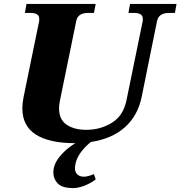

<svg xmlns="http://www.w3.org/2000/svg" viewBox="-20 -720 920 979"><path d="M880 -700 872 -654H842Q790 -654 781 -614L702 -224Q682 -129 616 -70.5Q550 -12 443 4Q375 60 364 119Q362 131 362 136Q362 158 374.5 169.5Q387 181 408 181Q418 181 432.5 177Q447 173 459 168L468 195Q438 217 407.5 228Q377 239 353 239Q297 239 274.5 215.5Q252 192 252 159Q252 119 283 80Q314 41 364 10H362Q231 10 162.5 -34Q94 -78 94 -167Q94 -194 100 -224L180 -614V-625Q180 -654 136 -654H107L115 -700H468L459 -654H429Q377 -654 369 -614L286 -209Q281 -184 281 -168Q281 -110 320 -84Q359 -58 420 -58Q492 -58 550.5 -94Q609 -130 625 -209L708 -614V-625Q708 -654 664 -654H635L643 -700Z"/></svg>

Font: Taviraj ExtraBold
Style: Italic
Weight: 800
Italic angle: -12°
Designer: Katatrad Team
Foundry: CadsonDemak
Version: Version 1.001